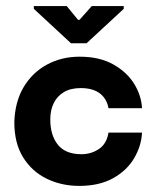

<svg xmlns="http://www.w3.org/2000/svg" viewBox="-20 -600 517 630"><path d="M240 10Q182 10 133.5 -13.5Q85 -37 56 -83.5Q27 -130 27 -199Q29 -266 57.5 -314Q86 -362 134 -388Q182 -414 241 -414Q307 -414 352 -388.5Q397 -363 420.5 -324.5Q444 -286 446 -245H336Q330 -277 307 -294Q284 -311 245 -311Q212 -311 190 -298Q168 -285 156.5 -262Q145 -239 145 -208Q145 -156 170 -125Q195 -94 247 -94Q279 -94 304.5 -111Q330 -128 336 -165H446Q444 -122 420.5 -81.5Q397 -41 351.5 -15.5Q306 10 240 10ZM213 -458 91 -571V-580H199L236 -535H241L281 -580H386V-571L264 -458Z"/></svg>

Font: Darker Grotesque ExtraBold
Style: Regular
Weight: 800
Designer: Gabriel Lam
Foundry: TypeRant
Version: Version 1.000;gftools[0.9.28]